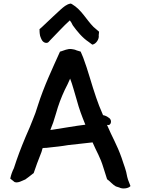

<svg xmlns="http://www.w3.org/2000/svg" viewBox="-20 -997 779 1064"><path d="M56 8C71 25 112 0 116 -1H117H118C132 -10 147 -23 164 -36L165 -37L166 -36C178 -71 192 -111 210 -155L216 -176C218 -176 219 -176 221 -177C232 -177 244 -178 257 -180C285 -183 318 -186 358 -193C404 -199 449 -202 493 -208C516 -154 535 -128 553 -68C562 -40 569 -18 574 -2L575 -3L576 -2C590 8 604 26 622 36L641 42C659 52 691 47 701 36L703 34L695 13C691 5 688 -5 685 -17C678 -59 668 -77 654 -122C628 -196 601 -238 573 -305L581 -304C592 -305 596 -317 595 -326C594 -333 590 -341 582 -345C574 -351 566 -356 551 -359C535 -395 522 -429 513 -456C489 -524 467 -610 441 -678L427 -711L404 -718C396 -722 386 -724 377 -725C354 -728 335 -717 317 -712L314 -711L313 -712C270 -616 224 -520 190 -413C181 -383 172 -358 163 -337C153 -311 140 -279 122 -239C94 -172 77 -127 57 -65C48 -47 41 -28 37 -8H36ZM206 -788C208 -782 211 -777 214 -772C224 -758 241 -756 249 -764L259 -775C292 -808 332 -853 367 -884C372 -878 379 -867 382 -859L383 -858V-857C407 -824 436 -788 471 -765L491 -750H493C512 -753 531 -781 527 -801L529 -821L527 -823C517 -831 508 -839 498 -848C458 -888 432 -943 379 -974L373 -977H371C349 -974 331 -957 317 -945C287 -918 257 -889 224 -858C217 -852 208 -842 201 -837L199 -836V-837C199 -827 199 -814 202 -800V-799ZM259 -277C271 -306 279 -328 290 -367C304 -417 319 -456 339 -499C351 -521 359 -540 369 -562C369 -562 369 -562 369 -562V-561V-560C380 -534 396 -473 405 -444C419 -392 432 -358 453 -306C401 -300 318 -285 270 -278Z"/></svg>

Font: Hussar Pisanka
Style: Sbd
Weight: 600
Designer: Robert Jablonski
Foundry: Cannot Into Space Fonts
Version: Version 1.070